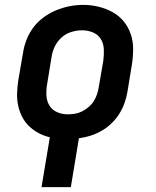

<svg xmlns="http://www.w3.org/2000/svg" viewBox="-20 -561 640 786"><path d="M150 205 184 1Q159 -5 137.5 -16.5Q116 -28 98.5 -45Q81 -62 70 -84Q59 -106 54 -130.5Q49 -155 50 -181Q51 -207 55 -233L74 -343Q78 -371 88.5 -398Q99 -425 116.5 -448.5Q134 -472 158.5 -490Q183 -508 210 -519Q237 -530 264.5 -535.5Q292 -541 321 -541Q353 -541 383.5 -533.5Q414 -526 440.5 -511.5Q467 -497 486 -474Q505 -451 515 -422Q525 -393 525 -361Q525 -329 520 -297L502 -187Q498 -163 490 -140Q482 -117 468.5 -95.5Q455 -74 436.5 -56Q418 -38 396 -25.5Q374 -13 350.5 -5.5Q327 2 303 5L270 205ZM257 -93Q272 -93 287 -95.5Q302 -98 316 -105Q330 -112 342.5 -122.5Q355 -133 363.5 -146.5Q372 -160 377 -174.5Q382 -189 384 -203L403 -313Q406 -337 405 -360Q404 -383 392.5 -401.5Q381 -420 360 -428.5Q339 -437 316 -437Q294 -437 271.5 -430Q249 -423 231.5 -407Q214 -391 204 -370Q194 -349 191 -327L173 -217Q169 -194 170 -171Q171 -148 182 -129.5Q193 -111 213.5 -102Q234 -93 257 -93Z"/></svg>

Font: Iosevka Curly Extended Oblique
Style: Bold
Weight: 700
Width: 7
Italic angle: -9°
Monospace: yes
Designer: Belleve Invis
Foundry: Belleve Invis
Version: Version 11.1.0; ttfautohint (v1.8.3)